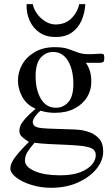

<svg xmlns="http://www.w3.org/2000/svg" viewBox="-20 -687 540 924"><path d="M481.9 -407.7Q481.9 -405.3 481 -398.7Q480 -392.1 477.5 -388.7Q473.1 -385.7 461.9 -384.8Q457 -384.3 450.2 -384.8H393.1Q419.4 -349.1 419.4 -295.4Q420.4 -254.9 399.4 -220.2Q378.4 -185.5 338.9 -164.8Q299.3 -144 243.7 -144Q226.6 -144 209.5 -146.5Q192.4 -148.9 175.3 -154.3Q155.8 -139.2 143.3 -117.4Q130.9 -95.7 146 -81.5Q151.9 -75.7 165 -72.8Q178.2 -69.8 213.1 -68.1Q248 -66.4 320.3 -64.5Q333.5 -64.5 359.1 -62.3Q384.8 -60.1 411.6 -50.3Q438.5 -40.5 457.5 -19Q476.6 2.4 476.6 41.5Q476.6 86.4 443.6 126.5Q410.6 166.5 354 191.7Q297.4 216.8 226.1 216.8Q176.8 216.8 131.6 202.9Q86.4 189 58.1 167.2Q29.8 145.5 29.8 123Q29.8 103 48.1 75.9Q66.4 48.8 119.1 -3.9Q96.7 -18.1 85 -29.3Q73.2 -40.5 73.2 -57.6Q73.2 -69.3 78.6 -82.8Q84 -96.2 100.8 -115.5Q117.7 -134.8 151.4 -163.6Q108.4 -182.1 87.4 -220.5Q66.4 -258.8 66.4 -299.3Q66.4 -341.3 87.6 -377.9Q108.9 -414.6 148.7 -437.3Q188.5 -460 244.1 -460Q282.7 -460 307.4 -451.7Q332 -443.4 354 -434.8Q376 -426.3 406.7 -426.3Q429.7 -426.3 441.4 -427.5Q453.1 -428.7 462.4 -428.7Q469.2 -428.7 475.6 -427.2Q481.9 -425.8 481.9 -407.7ZM333 -282.7Q333 -351.6 307.1 -394.3Q281.2 -437 235.8 -437Q200.7 -437 176 -409.4Q151.4 -381.8 151.4 -320.3Q151.4 -253.9 177 -211.2Q202.6 -168.5 249 -168.5Q284.7 -168.5 308.8 -195.6Q333 -222.7 333 -282.7ZM440.9 59.6Q440.9 43.5 430.9 33.7Q420.9 23.9 394 18.6Q367.2 13.2 315.9 10.7Q260.7 8.3 218.3 6.3Q175.8 4.4 146 0Q125 24.4 112.5 43.7Q100.1 63 100.1 85.4Q100.1 116.2 147 136.5Q193.8 156.7 269 156.7Q327.6 156.7 365.7 142.1Q403.8 127.4 422.4 105.2Q440.9 83 440.9 59.6ZM390.6 -667Q388.2 -624 372.1 -587.9Q356 -551.8 325.4 -530.3Q294.9 -508.8 247.6 -508.8Q202.1 -508.8 170.4 -530.3Q138.7 -551.8 122.6 -587.9Q106.4 -624 107.9 -667H137.7Q146.5 -627 179.2 -598.1Q211.9 -569.3 247.6 -569.3Q293.5 -569.3 322.8 -597.7Q352.1 -626 361.3 -667Z"/></svg>

Font: BabelStone Roman
Style: Regular
Weight: 400
Designer: Walt Agee, Victor Gaultney, Peter Martin, Debbi Hosken, Becca Hirsbrunner (SIL); Andrew West (BabelStone)
Foundry: BabelStone
Version: Version 16.000